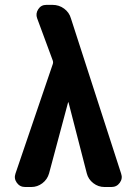

<svg xmlns="http://www.w3.org/2000/svg" viewBox="-20 -750 540 770"><path d="M264.6 -675.8 465.8 -53.7Q472.7 -34.2 460.4 -17.1Q448.2 0 426.8 0H399.4Q374 0 354 -15.6Q334 -31.2 328.1 -54.7L254.9 -338.9Q254.9 -339.8 253.9 -339.8Q252.9 -339.8 252.9 -338.9L176.8 -54.7Q169.9 -30.3 149.9 -15.1Q129.9 0 105.5 0H81.1Q59.6 0 47.4 -17.1Q35.2 -34.2 42 -53.7L191.4 -492.2Q194.3 -500 191.4 -507.8L128.9 -676.8Q122.1 -695.3 133.3 -712.9Q144.5 -730.5 166 -730.5H190.4Q216.8 -730.5 237.3 -715.3Q257.8 -700.2 264.6 -675.8Z"/></svg>

Font: Rounded Mgen+ 1mn bold
Style: Bold
Weight: 700
Designer: [Source Han Sans]
Ryoko NISHIZUKA  (kana & ideographs); Paul D. Hunt (Latin, Greek & Cyrillic); Wenlong ZHANG  (bopomofo
Version: Version 1.059.20150602